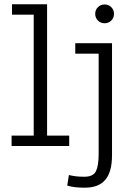

<svg xmlns="http://www.w3.org/2000/svg" viewBox="-20 -683 617 898"><path d="M34.2 0V-48.8H137.7V-614.3H36.1V-663.1H200.2V-48.8H303.7V0ZM376.5 194.8Q355.5 194.8 335 192.9Q314.5 190.9 294.4 185.1L302.2 135.7Q318.8 139.6 335.2 141.6Q351.6 143.6 374.5 143.6Q416 143.6 428.7 117.9Q441.4 92.3 441.4 37.1V-432.1H332V-481H503.9V42Q503.9 82.5 495.8 111.6Q487.8 140.6 471.7 158.9Q455.6 177.2 431.9 186Q408.2 194.8 376.5 194.8ZM469.2 -574.2Q450.7 -574.2 438 -586.9Q425.3 -599.6 425.3 -618.2Q425.3 -636.7 438 -649.4Q450.7 -662.1 469.2 -662.1Q487.8 -662.1 500.5 -649.4Q513.2 -636.7 513.2 -618.2Q513.2 -599.6 500.5 -586.9Q487.8 -574.2 469.2 -574.2Z"/></svg>

Font: Anaheim
Style: Regular
Weight: 400
Designer: Vernon Adams
Foundry: Vernon Adams
Version: Version 2.001